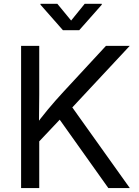

<svg xmlns="http://www.w3.org/2000/svg" viewBox="-20 -962 712 982"><path d="M304.7 -492.7 522 -727.5H643.6L333 -394.5L328.1 -395L151.4 -208V-307.1Q187 -356.4 224.6 -401.6Q262.2 -446.8 304.7 -492.7ZM87.9 -727.5H180.7V-478.5L179.2 -321.8L180.7 -276.4V0H87.9ZM271 -370.1 328.6 -442.4 644 0H534.2ZM343.8 -856.9 413.1 -942.4H500.5V-938L385.3 -807.6H301.8L187 -938V-942.4H273.4Z"/></svg>

Font: Raveo Variable
Style: Regular
Weight: 400
Designer: Jakub Foglar, Rasmus Andersson (Inter)
Foundry: Jakubfoglar.com
Version: Version 1.000;Glyphs 3.2.3 (3260)